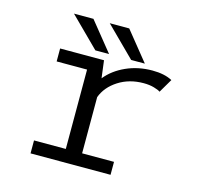

<svg xmlns="http://www.w3.org/2000/svg" viewBox="-99 -776 908 881"><g transform="rotate(15 355.0 -335.5)"><path d="M520 -533.5H455L316.5 -671H409ZM350 -533.5H285L146.5 -671H239ZM348.5 -61.5H500V0H120V-61.5H271V-438.5H126.5V-500H335L345.5 -417Q380.5 -460.5 437.5 -486.2Q494.5 -512 562.5 -512Q620.5 -512 657 -492L618.5 -426.5Q610 -433 588.2 -439.2Q566.5 -445.5 538.5 -445.5Q470.5 -445.5 419 -412.5Q367.5 -379.5 348.5 -328.5Z"/></g></svg>

Font: League Mono Light
Style: Regular
Weight: 300
Width: 6
Designer: Tyler Finck
Foundry: The League of Moveable Type / Tyler Finck
Version: Version 2.210